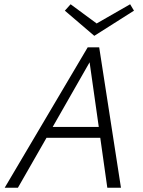

<svg xmlns="http://www.w3.org/2000/svg" viewBox="-20 -880 670 900"><path d="M422 -712 284 -830 311 -860 433 -770 590 -860 608 -830ZM445 -658 547 0H483L450 -234H198L64 0H2L391 -658ZM443 -285 400 -588 227 -285Z"/></svg>

Font: Ysabeau Infant Semilight
Style: Italic
Weight: 300
Italic angle: -12°
Designer: Christian Thalmann (Catharsis Fonts)
Version: Version 0.003